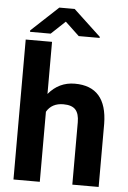

<svg xmlns="http://www.w3.org/2000/svg" viewBox="-61 -980 683 1025"><g transform="rotate(5 280.0 -468.0)"><path d="M191.9 -470.7Q248 -538.1 333 -538.1Q504.9 -538.1 507.3 -338.4V0H366.2V-334.5Q366.2 -379.9 346.7 -401.6Q327.1 -423.3 281.7 -423.3Q219.7 -423.3 191.9 -375.5V0H50.8V-750H191.9ZM443.4 -798.8V-793H331.1L255.9 -863.8L180.7 -793H70.3V-800.8L214.8 -935.5H296.9Z"/></g></svg>

Font: RobotoInd
Style: Bold
Weight: 700
Designer: Google
Version: Version 2.001150; 2014